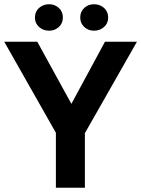

<svg xmlns="http://www.w3.org/2000/svg" viewBox="-20 -887 667 907"><path d="M262 -228 0 -690H156L351 -335ZM244 0V-371H381V0ZM364 -228 284 -335 476 -690H627ZM424 -742Q397 -742 378 -759.5Q359 -777 359 -804Q359 -832 378 -849.5Q397 -867 424 -867Q452 -867 471.5 -849.5Q491 -832 491 -804Q491 -777 471.5 -759.5Q452 -742 424 -742ZM212 -742Q184 -742 164.5 -759.5Q145 -777 145 -804Q145 -832 164.5 -849.5Q184 -867 212 -867Q239 -867 258 -849.5Q277 -832 277 -804Q277 -777 258 -759.5Q239 -742 212 -742Z"/></svg>

Font: Radio Canada Big SemiBold
Style: Regular
Weight: 600
Designer: Étienne Aubert Bonn
Foundry: Coppers and Brasses
Version: Version 1.001